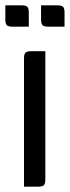

<svg xmlns="http://www.w3.org/2000/svg" viewBox="-25 -700 262 720"><path d="M145 -508V-27Q145 -11 139.5 -5.5Q134 0 118 0H65V-481Q65 -497 70.5 -502.5Q76 -508 92 -508ZM83 -600H22Q6 -600 0.5 -605.5Q-5 -611 -5 -627V-680H56Q72 -680 77.5 -674.5Q83 -669 83 -653ZM217 -600H156Q140 -600 134.5 -605.5Q129 -611 129 -627V-680H190Q206 -680 211.5 -674.5Q217 -669 217 -653Z"/></svg>

Font: Rationale
Style: Regular
Weight: 400
Designer: Cyreal (www.cyreal.org)
Foundry: Cyreal (www.cyreal.org)
Version: Version 1.011